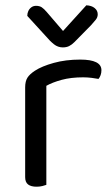

<svg xmlns="http://www.w3.org/2000/svg" viewBox="-20 -700 422 725"><path d="M155 -376V-218H75V-370Q75 -393 83.5 -406.5Q92 -420 112 -433Q138 -450 183 -462.5Q228 -475 283 -475Q363 -475 363 -435Q363 -425 360 -416.5Q357 -408 352 -402Q342 -404 326 -406Q310 -408 294 -408Q248 -408 213 -398.5Q178 -389 155 -376ZM75 -264 155 -252V-2Q150 0 140 2.5Q130 5 118 5Q97 5 86 -3.5Q75 -12 75 -31ZM157 -654 218 -583 306 -680Q326 -679 337.5 -669.5Q349 -660 349 -646Q349 -635 342 -626Q335 -617 324 -605L261 -541Q251 -531 241 -526Q231 -521 217 -521Q208 -521 199.5 -524Q191 -527 183.5 -533Q176 -539 168 -547L83 -640Q83 -650 87 -658.5Q91 -667 98.5 -672.5Q106 -678 116 -678Q129 -678 137.5 -672.5Q146 -667 157 -654Z"/></svg>

Font: Baloo Tamma 2
Style: Regular
Weight: 400
Designer: Divya Kowshik, Shuchita Grover and Ek Type
Foundry: Ek Type
Version: Version 1.700